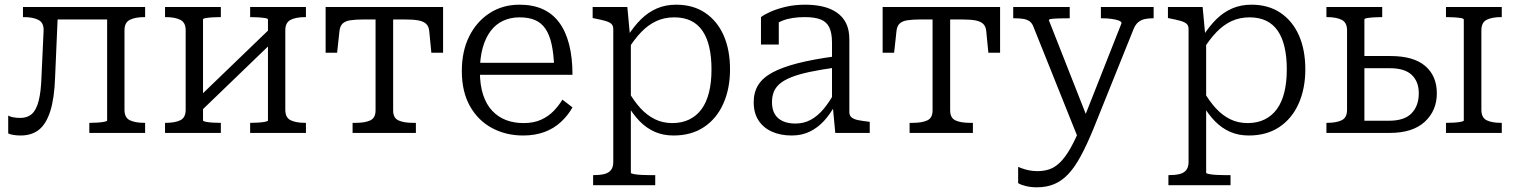

<svg xmlns="http://www.w3.org/2000/svg" viewBox="-20 -567 6468 819"><path d="M157 -241 166 -437Q167 -470 144 -482Q121 -494 83 -494H78V-537H228L215 -237Q212 -148 194.5 -93Q177 -38 146 -13.5Q115 11 68 11Q51 11 36.5 8.5Q22 6 15 2V-74Q21 -70 34.5 -67Q48 -64 67 -64Q97 -64 116 -81Q135 -98 145 -137Q155 -176 157 -241ZM437 -53V-537H599V-494H596Q557 -494 534 -482.5Q511 -471 511 -438V-99Q511 -65 534 -54Q557 -43 596 -43H599V0H361V-43H364Q378 -43 395 -44Q412 -45 424.5 -47.5Q437 -50 437 -53ZM192 -484V-537H483V-484Z M772 -99V-438Q772 -471 749 -482.5Q726 -494 687 -494H684V-537H922V-494H918Q904 -494 887 -493Q870 -492 858 -490Q846 -488 846 -484V-53Q846 -50 858 -47.5Q870 -45 887 -44Q904 -43 918 -43H922V0H684V-43H687Q726 -43 749 -54Q772 -65 772 -99ZM1123 -53V-484Q1123 -488 1110.5 -490Q1098 -492 1081 -493Q1064 -494 1050 -494H1047V-537H1285V-494H1282Q1243 -494 1220 -482.5Q1197 -471 1197 -438V-99Q1197 -65 1220 -54Q1243 -43 1282 -43H1285V0H1047V-43H1050Q1064 -43 1081 -44Q1098 -45 1110.5 -47.5Q1123 -50 1123 -53ZM836 -92 803 -128 1133 -446 1166 -410Z M1614 -484V-537H1870V-342H1820L1811 -434Q1809 -455 1797.5 -465.5Q1786 -476 1764.5 -480Q1743 -484 1707 -484ZM1625 -484H1531Q1497 -484 1474.5 -480.5Q1452 -477 1441 -466Q1430 -455 1428 -434L1418 -342H1369V-537H1625ZM1657 -96Q1657 -64 1679.5 -53.5Q1702 -43 1741 -43H1754V0H1484V-43H1498Q1537 -43 1559.5 -53.5Q1582 -64 1582 -96V-537H1657Z M2027 -263Q2027 -204 2041 -162Q2055 -120 2080.5 -93.5Q2106 -67 2139.5 -54.5Q2173 -42 2213 -42Q2257 -42 2288.5 -56.5Q2320 -71 2342 -94Q2364 -117 2379 -142L2422 -109Q2403 -75 2373 -47Q2343 -19 2302.5 -4Q2262 11 2212 11Q2138 11 2078.5 -21Q2019 -53 1984.5 -114.5Q1950 -176 1950 -264Q1950 -349 1981.5 -412Q2013 -475 2068.5 -511Q2124 -547 2196 -547Q2253 -547 2295 -528Q2337 -509 2365 -471.5Q2393 -434 2407.5 -378Q2422 -322 2422 -248H2007V-299H2367L2344 -279Q2342 -337 2333 -378Q2324 -419 2306.5 -444.5Q2289 -470 2262 -481.5Q2235 -493 2196 -493Q2158 -493 2126.5 -478.5Q2095 -464 2073 -435Q2051 -406 2039 -363Q2027 -320 2027 -263Z M2775 223H2510V180H2513Q2539 180 2557.5 175.5Q2576 171 2586 158.5Q2596 146 2596 124V-443Q2596 -458 2587.5 -465.5Q2579 -473 2561.5 -478Q2544 -483 2518 -488L2508 -490V-537H2656L2668 -408L2671 -401V170Q2671 173 2683.5 175.5Q2696 178 2714.5 179Q2733 180 2749 180H2775ZM2853 11Q2809 11 2773.5 -4.5Q2738 -20 2709 -49.5Q2680 -79 2655 -122L2659 -180Q2684 -136 2712 -105.5Q2740 -75 2773.5 -58.5Q2807 -42 2848 -42Q2889 -42 2920.5 -57.5Q2952 -73 2973 -102Q2994 -131 3004.5 -173.5Q3015 -216 3015 -271Q3015 -324 3005.5 -365.5Q2996 -407 2976.5 -435.5Q2957 -464 2927 -478.5Q2897 -493 2856 -493Q2814 -493 2779.5 -477Q2745 -461 2715.5 -430.5Q2686 -400 2658 -355L2656 -411Q2684 -455 2714.5 -485Q2745 -515 2782 -531Q2819 -547 2864 -547Q2937 -547 2988.5 -512Q3040 -477 3067 -415.5Q3094 -354 3094 -271Q3094 -189 3065.5 -125Q3037 -61 2983 -25Q2929 11 2853 11Z M3544 -327V-279Q3480 -270 3433 -260Q3386 -250 3355 -237.5Q3324 -225 3306 -209.5Q3288 -194 3280.5 -174.5Q3273 -155 3273 -131Q3273 -101 3284.5 -81Q3296 -61 3318.5 -50.5Q3341 -40 3373 -40Q3409 -40 3438.5 -56Q3468 -72 3493.5 -102.5Q3519 -133 3542 -176L3543 -120Q3522 -81 3495 -51.5Q3468 -22 3434 -5.5Q3400 11 3357 11Q3309 11 3272.5 -5.5Q3236 -22 3215.5 -53.5Q3195 -85 3195 -131Q3195 -173 3214 -204Q3233 -235 3274.5 -257.5Q3316 -280 3382 -297Q3448 -314 3544 -327ZM3543 0 3532 -117 3529 -122V-386Q3529 -426 3517.5 -450Q3506 -474 3480.5 -484Q3455 -494 3413 -494Q3355 -494 3317 -478.5Q3279 -463 3259 -444Q3257 -451 3260 -459Q3263 -467 3269 -473.5Q3275 -480 3283.5 -484.5Q3292 -489 3302 -490V-377H3226V-494Q3240 -505 3267 -517Q3294 -529 3331.5 -538Q3369 -547 3415 -547Q3456 -547 3490 -539Q3524 -531 3549.5 -513.5Q3575 -496 3589 -468Q3603 -440 3603 -398V-88Q3603 -74 3613 -66Q3623 -58 3641 -54.5Q3659 -51 3685 -48L3690 -47V0Z M3990 -484V-537H4246V-342H4196L4187 -434Q4185 -455 4173.5 -465.5Q4162 -476 4140.5 -480Q4119 -484 4083 -484ZM4001 -484H3907Q3873 -484 3850.5 -480.5Q3828 -477 3817 -466Q3806 -455 3804 -434L3794 -342H3745V-537H4001ZM4033 -96Q4033 -64 4055.5 -53.5Q4078 -43 4117 -43H4130V0H3860V-43H3874Q3913 -43 3935.5 -53.5Q3958 -64 3958 -96V-537H4033Z M4628 -39 4618 -6 4579 23 4387 -456Q4381 -470 4370.5 -477Q4360 -484 4344.5 -486.5Q4329 -489 4308 -489H4302V-537H4543V-489H4538Q4518 -489 4498.5 -488.5Q4479 -488 4466.5 -486.5Q4454 -485 4454 -481ZM4644 -17Q4616 51 4590 99Q4564 147 4536.5 176Q4509 205 4476.5 218.5Q4444 232 4403 232Q4377 232 4355 226.5Q4333 221 4323 214V145Q4326 146 4337.5 150.5Q4349 155 4367 159Q4385 163 4405 163Q4433 163 4456.5 155Q4480 147 4502.5 125Q4525 103 4548 62Q4571 21 4596 -43L4603 -60L4764 -468Q4764 -475 4752 -479.5Q4740 -484 4721 -486.5Q4702 -489 4682 -489H4676V-537H4901V-489H4895Q4878 -489 4862.5 -485.5Q4847 -482 4835 -472Q4823 -462 4815 -442Z M5229 223H4964V180H4967Q4993 180 5011.5 175.5Q5030 171 5040 158.5Q5050 146 5050 124V-443Q5050 -458 5041.5 -465.5Q5033 -473 5015.5 -478Q4998 -483 4972 -488L4962 -490V-537H5110L5122 -408L5125 -401V170Q5125 173 5137.5 175.5Q5150 178 5168.5 179Q5187 180 5203 180H5229ZM5307 11Q5263 11 5227.5 -4.5Q5192 -20 5163 -49.5Q5134 -79 5109 -122L5113 -180Q5138 -136 5166 -105.5Q5194 -75 5227.5 -58.5Q5261 -42 5302 -42Q5343 -42 5374.5 -57.5Q5406 -73 5427 -102Q5448 -131 5458.5 -173.5Q5469 -216 5469 -271Q5469 -324 5459.5 -365.5Q5450 -407 5430.5 -435.5Q5411 -464 5381 -478.5Q5351 -493 5310 -493Q5268 -493 5233.5 -477Q5199 -461 5169.5 -430.5Q5140 -400 5112 -355L5110 -411Q5138 -455 5168.5 -485Q5199 -515 5236 -531Q5273 -547 5318 -547Q5391 -547 5442.5 -512Q5494 -477 5521 -415.5Q5548 -354 5548 -271Q5548 -189 5519.5 -125Q5491 -61 5437 -25Q5383 11 5307 11Z M6224 -53V-483Q6224 -488 6212 -490Q6200 -492 6183 -493Q6166 -494 6152 -494H6148V-537H6386V-494H6383Q6344 -494 6321.5 -482.5Q6299 -471 6299 -438V-99Q6299 -65 6321.5 -54Q6344 -43 6383 -43H6386V0H6148V-43H6152Q6166 -43 6183 -44Q6200 -45 6212 -47.5Q6224 -50 6224 -53ZM5800 -52H5905Q5971 -52 6001.5 -84Q6032 -116 6032 -169Q6032 -219 6002 -247.5Q5972 -276 5909 -276H5775V-328H5911Q6010 -328 6059.5 -285.5Q6109 -243 6109 -169Q6109 -95 6057.5 -47.5Q6006 0 5908 0H5638V-43H5641Q5680 -43 5703 -54Q5726 -65 5726 -99V-438Q5726 -471 5703 -482.5Q5680 -494 5641 -494H5638V-537H5876V-494H5872Q5858 -494 5841 -493Q5824 -492 5812 -490Q5800 -488 5800 -484Z"/></svg>

Font: Roboto Serif Light
Style: Regular
Weight: 300
Designer: Greg Gazdowicz
Foundry: Commercial Type
Version: Version 1.008